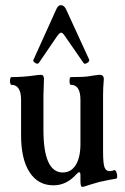

<svg xmlns="http://www.w3.org/2000/svg" viewBox="-20 -710 486 747"><path d="M300 17Q296 17 294.5 10.5Q293 4 293 -5V-28Q293 -40 288 -40Q285 -40 277 -32Q239 11 188 11Q128 11 95 -40Q62 -91 62 -183V-321Q62 -380 24 -380Q21 -380 19.5 -387.5Q18 -395 19.5 -402.5Q21 -410 24 -410Q45 -410 67 -411.5Q89 -413 103 -415Q121 -417 126.5 -418Q132 -419 139 -419Q151 -419 151 -403Q151 -386 150 -368.5Q149 -351 149 -340V-205Q149 -39 224 -39Q257 -39 275 -68.5Q293 -98 293 -150V-321Q293 -380 256 -380Q252 -380 251 -387.5Q250 -395 251 -402.5Q252 -410 256 -410Q282 -410 302 -411Q322 -412 336 -415Q352 -417 357.5 -418Q363 -419 368 -419Q384 -419 384 -402Q381 -370 381 -340V-120Q381 -75 386.5 -59.5Q392 -44 408 -44Q415 -44 424 -48Q429 -49 432.5 -41Q436 -33 436 -24.5Q436 -16 432 -15Q425 -14 404 -10Q383 -6 366 -2Q348 3 335.5 7Q323 11 310 15Q304 17 300 17ZM131 -465Q126 -459 116.5 -465.5Q107 -472 110 -477L200 -676Q207 -690 217 -690Q228 -690 236 -676L327 -478Q329 -471 319 -465Q309 -459 305 -465L233 -569Q224 -583 218 -583Q212 -583 202 -569Z"/></svg>

Font: Junicode Two Beta Condensed Medium
Style: Regular
Weight: 500
Width: 3
Designer: Peter S. Baker
Foundry: Briery Creek Software
Version: Version 1.053; ttfautohint (v1.8.4)